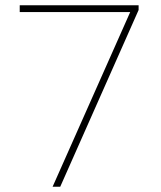

<svg xmlns="http://www.w3.org/2000/svg" viewBox="-20 -710 612 730"><path d="M180 0 475 -664H55V-690H507V-672L209 0Z"/></svg>

Font: Noto Sans Kannada Thin
Style: Regular
Weight: 100
Designer: Jelle Bosma - Monotype Design Team
Foundry: Monotype Imaging Inc.
Version: Version 2.005; ttfautohint (v1.8.4.7-5d5b)